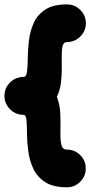

<svg xmlns="http://www.w3.org/2000/svg" viewBox="-50 -792 415 851"><path d="M330.1 -45.4Q330.1 -11.2 305.7 13.4Q281.2 38.1 246.6 38.1Q185.1 38.1 149.7 14.9Q114.3 -8.3 97.4 -44.9Q80.6 -81.5 75.2 -122.6Q69.8 -163.6 69.6 -200.2Q69.3 -236.8 67.4 -260Q65.4 -283.2 53.7 -283.2Q52.2 -283.2 50.8 -283.2Q50.8 -283.2 50.3 -283.2Q49.3 -283.2 48.3 -283.2Q48.3 -283.2 48.3 -283.2Q15.6 -285.6 -7.3 -309.8Q-30.3 -334 -30.3 -367.2Q-30.3 -397.9 -10.5 -421.1Q9.3 -444.3 38.6 -449.7Q38.6 -449.7 39.1 -449.7Q40 -450.2 41 -450.2Q41.5 -450.2 42 -450.2Q42.5 -450.2 43.5 -450.7Q44.4 -450.7 44.9 -450.7Q45.4 -450.7 46.4 -450.7Q46.9 -450.7 47.4 -450.7Q48.3 -451.2 48.8 -451.2Q49.8 -451.2 50.3 -451.2Q50.8 -451.2 51.8 -451.2Q52.7 -451.2 53.7 -451.2Q66.9 -451.2 69.8 -474.4Q72.8 -497.6 73 -534.2Q73.2 -570.8 78.1 -611.8Q83 -652.8 99.1 -689.5Q115.2 -726.1 150.4 -749.3Q185.5 -772.5 246.6 -772.5Q281.2 -772.5 305.9 -748Q330.6 -723.6 330.6 -689Q330.6 -654.8 305.9 -630.1Q281.2 -605.5 246.6 -605.5Q232.4 -605.5 228 -589.6Q223.6 -573.7 223.6 -547.6Q223.6 -521.5 223.9 -489.5Q224.1 -457.5 220 -424.6Q215.8 -391.6 202.1 -362.8Q215.8 -327.1 217.3 -286.6Q218.8 -246.1 217.8 -210.2Q216.8 -174.3 221.7 -151.6Q226.6 -128.9 246.6 -128.9Q281.2 -128.9 305.7 -104.5Q330.1 -80.1 330.1 -45.4Z"/></svg>

Font: Mikhak-DS2-FD Black
Style: Regular
Weight: 900
Designer: Amin Abedi
Version: Version 3.2